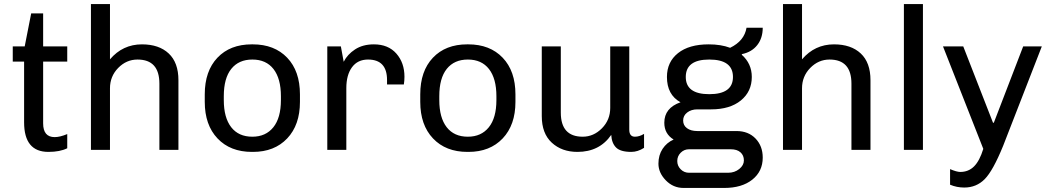

<svg xmlns="http://www.w3.org/2000/svg" viewBox="-20 -740 5176 948"><path d="M134 -674H193V-511H312V-436H193V-131Q193 -63 250 -63Q276 -63 312 -78V-8Q276 10 219 10Q99 10 99 -136V-436H43V-511H102Z M681 -521Q765 -521 813 -476Q861 -431 861 -344V0H767V-327Q767 -446 659 -446Q604 -446 563.5 -404.5Q523 -363 523 -304V0H429V-720H523V-447Q586 -521 681 -521Z M1224 10Q1117 10 1054 -56.5Q991 -123 991 -237V-274Q991 -389 1053.5 -455Q1116 -521 1223 -521H1228Q1335 -521 1398 -455Q1461 -389 1461 -274V-237Q1461 -123 1398 -56.5Q1335 10 1229 10ZM1226 -65Q1292 -65 1329.5 -111.5Q1367 -158 1367 -246V-265Q1367 -352 1330.5 -399Q1294 -446 1226 -446Q1159 -446 1122 -400Q1085 -354 1085 -265V-246Q1085 -159 1121.5 -112Q1158 -65 1226 -65Z M1826 -521Q1897 -521 1937 -475.5Q1977 -430 1977 -361Q1977 -342 1974 -323H1891V-345Q1891 -446 1797 -446Q1746 -446 1718 -408Q1690 -370 1690 -305V0H1596V-511H1663L1677 -435Q1695 -471 1733 -496Q1771 -521 1826 -521Z M2288 10Q2181 10 2118 -56.5Q2055 -123 2055 -237V-274Q2055 -389 2117.5 -455Q2180 -521 2287 -521H2292Q2399 -521 2462 -455Q2525 -389 2525 -274V-237Q2525 -123 2462 -56.5Q2399 10 2293 10ZM2290 -65Q2356 -65 2393.5 -111.5Q2431 -158 2431 -246V-265Q2431 -352 2394.5 -399Q2358 -446 2290 -446Q2223 -446 2186 -400Q2149 -354 2149 -265V-246Q2149 -159 2185.5 -112Q2222 -65 2290 -65Z M2749 -511V-184Q2749 -65 2857 -65Q2911 -65 2952 -106.5Q2993 -148 2993 -207V-511H3087V-100Q3087 -65 3115 -65Q3137 -65 3160 -79V-10Q3129 10 3097 10Q3043 10 3021.5 -12Q3000 -34 2998 -74Q2940 10 2831 10Q2754 10 2704.5 -35.5Q2655 -81 2655 -167V-511Z M3479 -521Q3540 -521 3585 -504Q3655 -538 3666 -603H3746Q3746 -552 3719 -517.5Q3692 -483 3644 -473L3642 -470Q3692 -426 3692 -360Q3692 -288 3638 -244Q3584 -200 3491 -200H3423Q3393 -200 3373 -184.5Q3353 -169 3353 -145Q3353 -121 3372 -107Q3391 -93 3423 -93H3616Q3675 -93 3710.5 -56Q3746 -19 3746 38Q3746 106 3694.5 147Q3643 188 3556 188H3355Q3304 188 3267.5 150.5Q3231 113 3231 68Q3231 26 3251.5 -5Q3272 -36 3306 -51Q3260 -79 3260 -134Q3260 -207 3340 -235Q3273 -272 3273 -360Q3273 -434 3327.5 -477.5Q3382 -521 3479 -521ZM3482 -446Q3366 -446 3366 -360Q3366 -275 3482 -275Q3599 -275 3599 -360Q3599 -446 3482 -446ZM3588 -3H3382Q3358 -3 3341 14Q3324 31 3324 55Q3324 79 3341 96Q3358 113 3382 113H3575Q3607 113 3630 94.5Q3653 76 3653 52Q3653 27 3636 12Q3619 -3 3588 -3Z M4098 -521Q4182 -521 4230 -476Q4278 -431 4278 -344V0H4184V-327Q4184 -446 4076 -446Q4021 -446 3980.5 -404.5Q3940 -363 3940 -304V0H3846V-720H3940V-447Q4003 -521 4098 -521Z M4443 -720H4537V0H4443Z M4736 -511 4883 -134H4887L5032 -511H5124L4933 -20Q4883 103 4842 144.5Q4801 186 4741 186Q4704 186 4671 172V95Q4704 109 4721 109Q4762 109 4789.5 81.5Q4817 54 4835 -5L4636 -511Z"/></svg>

Font: Chivo
Style: Regular
Weight: 400
Designer: Hector Gatti
Foundry: Omnibus-Type
Version: Version 1.007;PS 001.007;hotconv 1.0.88;makeotf.lib2.5.64775